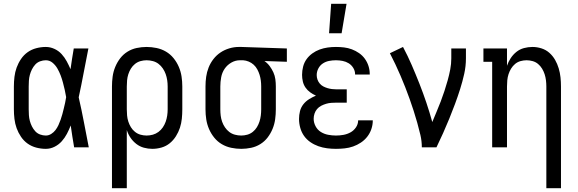

<svg xmlns="http://www.w3.org/2000/svg" viewBox="-20 -775 3040 1010"><path d="M221 8Q196 8 171 1.5Q146 -5 125.5 -19.5Q105 -34 90.5 -55.5Q76 -77 67.5 -100.5Q59 -124 56 -149.5Q53 -175 53 -200V-320Q53 -345 56 -370.5Q59 -396 67.5 -419.5Q76 -443 90.5 -464.5Q105 -486 125.5 -500.5Q146 -515 171 -521.5Q196 -528 221 -528Q244 -528 266 -518Q288 -508 304 -490.5Q320 -473 331 -452.5Q342 -432 351 -411Q355 -438 359 -465.5Q363 -493 368 -520H445Q432 -456 420 -391.5Q408 -327 394 -263Q409 -198 421.5 -132Q434 -66 447 0H370Q365 -29 360.5 -57.5Q356 -86 352 -115Q343 -92 332 -71Q321 -50 305 -32Q289 -14 267 -3Q245 8 221 8ZM221 -62Q236 -62 249.5 -70.5Q263 -79 272 -91Q281 -103 287.5 -117Q294 -131 299 -145.5Q304 -160 308 -174.5Q312 -189 315.5 -204Q319 -219 322.5 -234Q326 -249 328 -264Q325 -283 320.5 -302.5Q316 -322 311 -341Q306 -360 299 -378.5Q292 -397 282 -414.5Q272 -432 256.5 -445Q241 -458 221 -458Q206 -458 191 -452.5Q176 -447 165.5 -435.5Q155 -424 148 -410Q141 -396 137 -381Q133 -366 132 -350.5Q131 -335 131 -320V-200Q131 -185 132 -169.5Q133 -154 137 -139Q141 -124 148 -110Q155 -96 165.5 -84.5Q176 -73 191 -67.5Q206 -62 221 -62Z M569 215V-320Q569 -346 572.5 -372Q576 -398 586 -422.5Q596 -447 612 -468Q628 -489 650.5 -503Q673 -517 699 -522.5Q725 -528 751 -528Q777 -528 803.5 -522.5Q830 -517 853 -503.5Q876 -490 893 -469Q910 -448 920.5 -423.5Q931 -399 935 -373Q939 -347 939 -320V-200Q939 -175 936.5 -150.5Q934 -126 926.5 -103Q919 -80 905.5 -58.5Q892 -37 873 -21.5Q854 -6 830 1Q806 8 781 8Q759 8 737 2Q715 -4 697 -18Q679 -32 666.5 -50.5Q654 -69 647 -91V215ZM751 -62Q768 -62 784 -66.5Q800 -71 813.5 -81Q827 -91 836.5 -105Q846 -119 851.5 -134.5Q857 -150 859.5 -166.5Q862 -183 862 -200V-320Q862 -337 859.5 -353.5Q857 -370 851.5 -385.5Q846 -401 836.5 -415Q827 -429 814 -439Q801 -449 784.5 -453.5Q768 -458 751 -458Q735 -458 719 -453.5Q703 -449 690 -438.5Q677 -428 668.5 -414Q660 -400 655 -384.5Q650 -369 648.5 -352.5Q647 -336 647 -320V-200Q647 -184 648.5 -167.5Q650 -151 655 -135.5Q660 -120 668.5 -106Q677 -92 690 -81.5Q703 -71 719 -66.5Q735 -62 751 -62Z M1249 8Q1223 8 1196.5 2.5Q1170 -3 1147 -16.5Q1124 -30 1107 -51Q1090 -72 1079.5 -96.5Q1069 -121 1065 -147Q1061 -173 1061 -200V-320Q1061 -346 1064.5 -371Q1068 -396 1077.5 -420Q1087 -444 1103 -464.5Q1119 -485 1140 -499Q1161 -513 1186 -520.5Q1211 -528 1236 -528H1250L1489 -520V-450L1371 -454Q1387 -443 1398.5 -427.5Q1410 -412 1418 -394.5Q1426 -377 1428.5 -358Q1431 -339 1431 -320V-200Q1431 -174 1427.5 -148Q1424 -122 1414 -97.5Q1404 -73 1388 -52Q1372 -31 1349.5 -17Q1327 -3 1301 2.5Q1275 8 1249 8ZM1249 -62Q1265 -62 1281 -66.5Q1297 -71 1310 -81.5Q1323 -92 1331.5 -106Q1340 -120 1345 -135.5Q1350 -151 1352 -167.5Q1354 -184 1354 -200V-320Q1354 -336 1352 -351.5Q1350 -367 1345.5 -381.5Q1341 -396 1333.5 -410Q1326 -424 1314.5 -434.5Q1303 -445 1288.5 -451Q1274 -457 1259 -458H1242Q1218 -458 1196.5 -445.5Q1175 -433 1161.5 -413Q1148 -393 1143.5 -368.5Q1139 -344 1139 -320V-200Q1139 -183 1141 -166.5Q1143 -150 1148.5 -134.5Q1154 -119 1163.5 -105Q1173 -91 1186 -81Q1199 -71 1215.5 -66.5Q1232 -62 1249 -62Z M1747 8Q1724 8 1700.5 5Q1677 2 1654.5 -6Q1632 -14 1612.5 -27.5Q1593 -41 1579.5 -60Q1566 -79 1559.5 -102.5Q1553 -126 1553 -149Q1553 -170 1558 -190Q1563 -210 1575.5 -226Q1588 -242 1605.5 -253Q1623 -264 1642 -272Q1626 -279 1611.5 -289.5Q1597 -300 1587 -314.5Q1577 -329 1573 -346.5Q1569 -364 1569 -381Q1569 -403 1574.5 -424.5Q1580 -446 1592.5 -463.5Q1605 -481 1623 -494Q1641 -507 1661.5 -514.5Q1682 -522 1703.5 -525Q1725 -528 1747 -528Q1769 -528 1790 -525.5Q1811 -523 1831 -515.5Q1851 -508 1869 -495.5Q1887 -483 1899.5 -465.5Q1912 -448 1918.5 -427.5Q1925 -407 1925 -386V-383H1848V-384Q1848 -402 1838.5 -417.5Q1829 -433 1814.5 -442Q1800 -451 1782.5 -454.5Q1765 -458 1747 -458Q1729 -458 1711 -454.5Q1693 -451 1678 -441Q1663 -431 1654.5 -414.5Q1646 -398 1646 -380Q1646 -368 1650 -356.5Q1654 -345 1662 -335.5Q1670 -326 1680.5 -320.5Q1691 -315 1702.5 -311.5Q1714 -308 1726 -306.5Q1738 -305 1750 -305H1804V-235H1750Q1736 -235 1722.5 -234Q1709 -233 1695.5 -229Q1682 -225 1669.5 -218.5Q1657 -212 1648 -201.5Q1639 -191 1634.5 -177.5Q1630 -164 1630 -150Q1630 -130 1640 -111Q1650 -92 1667.5 -81Q1685 -70 1706 -66Q1727 -62 1747 -62Q1767 -62 1786.5 -65.5Q1806 -69 1823.5 -78.5Q1841 -88 1852.5 -105Q1864 -122 1864 -142H1941V-141Q1941 -118 1933.5 -96Q1926 -74 1912 -56Q1898 -38 1878.5 -25Q1859 -12 1837.5 -4.5Q1816 3 1793 5.5Q1770 8 1747 8ZM1711 -600 1722 -755H1803L1777 -600Z M2199 0Q2199 -33 2191.5 -65Q2184 -97 2175 -129Q2166 -161 2156 -192Q2146 -223 2135 -254Q2124 -285 2112 -315.5Q2100 -346 2087 -376.5Q2074 -407 2060 -436.5Q2046 -466 2031 -495L2100 -528Q2125 -481 2146 -432.5Q2167 -384 2186.5 -334.5Q2206 -285 2223 -234.5Q2240 -184 2254 -133Q2265 -160 2276.5 -187Q2288 -214 2298.5 -241.5Q2309 -269 2318 -296.5Q2327 -324 2335 -352.5Q2343 -381 2348.5 -410Q2354 -439 2354 -468V-520H2431V-468Q2431 -427 2422 -386.5Q2413 -346 2400.5 -306.5Q2388 -267 2373.5 -228Q2359 -189 2343.5 -151Q2328 -113 2311 -75Q2294 -37 2276 0Z M2854 215V-320Q2854 -336 2852 -352.5Q2850 -369 2845 -384.5Q2840 -400 2831.5 -414Q2823 -428 2810.5 -438.5Q2798 -449 2782 -453.5Q2766 -458 2750 -458Q2734 -458 2718 -453.5Q2702 -449 2689.5 -438.5Q2677 -428 2668.5 -414Q2660 -400 2655 -384.5Q2650 -369 2648.5 -352.5Q2647 -336 2647 -320V0H2569V-450H2523V-520H2647V-429Q2654 -450 2666.5 -469Q2679 -488 2696.5 -502Q2714 -516 2736 -522Q2758 -528 2781 -528Q2805 -528 2828.5 -520.5Q2852 -513 2870 -497Q2888 -481 2900 -460Q2912 -439 2919 -415.5Q2926 -392 2928.5 -368Q2931 -344 2931 -320V215Z"/></svg>

Font: Iosevka Curly Slab
Style: Regular
Weight: 400
Monospace: yes
Designer: Belleve Invis
Foundry: Belleve Invis
Version: Version 22.1.2; ttfautohint (v1.8.4)